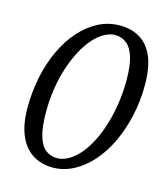

<svg xmlns="http://www.w3.org/2000/svg" viewBox="-102 -737 724 828"><g transform="rotate(15 260.0 -323.5)"><path d="M209 10Q156 10 117.5 -15.5Q79 -41 58.5 -90.5Q38 -140 38 -211Q38 -284 52 -350.5Q66 -417 92.5 -473Q119 -529 155.5 -570Q192 -611 236.5 -634Q281 -657 332 -657Q386 -657 424 -633Q462 -609 482 -560.5Q502 -512 502 -437Q502 -364 487 -297.5Q472 -231 445.5 -175Q419 -119 382 -77.5Q345 -36 301 -13Q257 10 209 10ZM217 -34Q242 -34 267.5 -48.5Q293 -63 315.5 -89Q338 -115 357 -151.5Q376 -188 390 -233Q404 -278 412 -329.5Q420 -381 420 -437Q420 -502 407.5 -540.5Q395 -579 373 -595.5Q351 -612 323 -612Q299 -612 274 -598Q249 -584 226 -557.5Q203 -531 184 -495Q165 -459 150.5 -415Q136 -371 128 -320.5Q120 -270 120 -216Q120 -149 131.5 -109Q143 -69 165 -51.5Q187 -34 217 -34Z"/></g></svg>

Font: Source Serif 4 18pt
Style: Italic
Weight: 400
Italic angle: -12°
Designer: Frank Grießhammer
Foundry: Adobe Systems Incorporated
Version: Version 4.004;hotconv 1.0.116;makeotfexe 2.5.65601